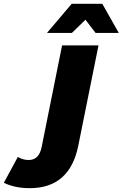

<svg xmlns="http://www.w3.org/2000/svg" viewBox="-201 -779 640 1002"><path d="M-181 175 -108 40Q-82 56 -51 56Q-24 56 -7 39Q10 22 17 -15L123 -542H313L208 -21Q164 203 -46 203Q-123 203 -181 175ZM298 -607 245 -676 174 -607H44L173 -759H333L419 -607Z"/></svg>

Font: Idrija
Style: Italic
Weight: 800
Italic angle: -11.3°
Designer: Julieta Ulanovsky
Foundry: Julieta Ulanovsky
Version: Version 7.200